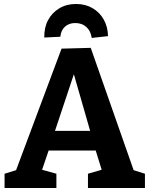

<svg xmlns="http://www.w3.org/2000/svg" viewBox="-20 -947 753 967"><path d="M264 -72V0H3V-72L61 -90L290 -702L437 -706L653 -90L710 -72V0H423V-72L492 -92L462 -189H225L192 -92ZM257 -288H434L352 -573ZM363 -927Q410 -927 446 -906Q482 -885 502.5 -848.5Q523 -812 524 -765L442 -756Q437 -791 415 -811Q393 -831 359 -831Q327 -831 307 -812.5Q287 -794 284 -762L203 -758Q202 -808 222 -845.5Q242 -883 278.5 -905Q315 -927 363 -927Z"/></svg>

Font: Bitter
Style: Bold
Weight: 700
Designer: Sol Matas, and Bitter project Authors
Foundry: Sol Matas
Version: Version 2.001